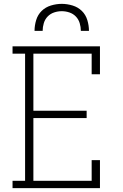

<svg xmlns="http://www.w3.org/2000/svg" viewBox="-20 -975 640 995"><path d="M45 0V-38H110V-697H45V-735H498V-590H455V-697H153V-401H429V-363H153V-38H455V-145H498V0ZM159 -815Q159 -843 167.5 -871Q176 -899 196 -918.5Q216 -938 244 -946.5Q272 -955 300 -955Q328 -955 356 -946.5Q384 -938 404 -918.5Q424 -899 432.5 -871Q441 -843 441 -815H399Q399 -835 393 -855Q387 -875 373 -889.5Q359 -904 339.5 -910.5Q320 -917 300 -917Q280 -917 260.5 -910.5Q241 -904 227 -889.5Q213 -875 207 -855Q201 -835 201 -815Z"/></svg>

Font: Iosevka Slab XLtEx
Style: Regular
Weight: 200
Width: 7
Monospace: yes
Designer: Belleve Invis
Foundry: Belleve Invis
Version: Version 11.1.0; ttfautohint (v1.8.3)